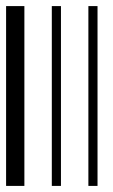

<svg xmlns="http://www.w3.org/2000/svg" viewBox="-20 -610 370 630"><path d="M0 0V-590H60V0ZM150 0V-590H180V0ZM270 0V-590H300V0Z"/></svg>

Font: Libre Barcode 128
Style: Regular
Weight: 400
Version: Version 1.005; ttfautohint (v1.8.3)